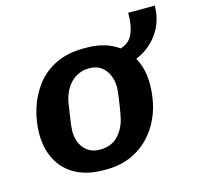

<svg xmlns="http://www.w3.org/2000/svg" viewBox="-95 -720 856 830"><g transform="rotate(-15 333.5 -305.0)"><path d="M271 10Q196 10 144.5 -18.5Q93 -47 67 -97.5Q41 -148 41 -212Q41 -269 58 -324Q75 -379 108.5 -423.5Q142 -468 195.5 -494.5Q249 -521 321 -521H333Q406 -521 456.5 -492.5Q507 -464 533 -414Q559 -364 559 -299Q559 -234 540 -178Q521 -122 485 -80Q449 -38 398 -14Q347 10 281 10ZM278 -80Q329 -80 359 -111.5Q389 -143 399 -189Q404 -213 408 -239Q412 -265 415 -287.5Q418 -310 418 -323Q418 -352 407 -377Q396 -402 375 -417Q354 -432 322 -432Q288 -432 262 -415.5Q236 -399 220 -372Q204 -345 198 -311Q192 -271 187 -238Q182 -205 182 -186Q182 -156 193.5 -132Q205 -108 226 -94Q247 -80 278 -80ZM461 -403V-476Q510 -484 529 -520Q548 -556 548 -620H667Q667 -564 641.5 -517Q616 -470 570 -439.5Q524 -409 461 -403Z"/></g></svg>

Font: Chivo Mono SemiBold
Style: Italic
Weight: 600
Italic angle: -8.05°
Monospace: yes
Version: Version 1.008